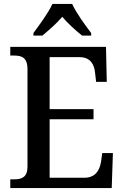

<svg xmlns="http://www.w3.org/2000/svg" viewBox="-20 -951 627 971"><path d="M149 -784V-771H194C226 -797 267 -833 295 -866C322 -833 364 -796 395 -771H441V-784C412 -822 365 -886 345 -931H245C225 -886 177 -822 149 -784ZM32 0H545L551 -177H497L491 -133C484 -89 462 -52 406 -52H231V-348H453V-399H231V-662H382C437 -662 457 -626 461 -581L466 -537H520L516 -714H32V-670H51C89 -670 119 -661 119 -601V-108C119 -55 90 -44 52 -44H32Z"/></svg>

Font: Noto Serif SemiCondensed Medium
Style: Regular
Weight: 500
Width: 4
Designer: Monotype Design Team
Foundry: Monotype Imaging Inc.
Version: Version 2.014